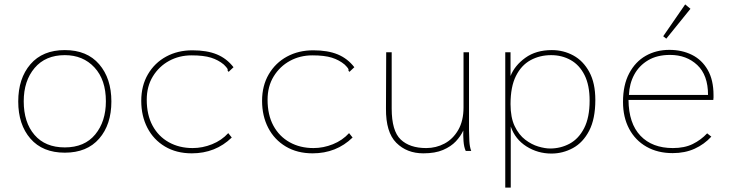

<svg xmlns="http://www.w3.org/2000/svg" viewBox="-20 -687 3340 874"><path d="M275 8Q174 8 118.5 -56Q63 -120 63 -225Q63 -330 118.5 -394.5Q174 -459 275 -459Q376 -459 431.5 -394.5Q487 -330 487 -225Q487 -120 431.5 -56Q376 8 275 8ZM275 -16Q365 -16 413.5 -75Q462 -134 462 -226Q462 -324 410 -380Q358 -436 275 -436Q187 -436 137.5 -377.5Q88 -319 88 -226Q88 -130 137 -73Q186 -16 275 -16Z M853 11Q783 11 731 -20Q679 -51 651 -105Q623 -159 623 -228Q623 -297 653.5 -349Q684 -401 736.5 -429.5Q789 -458 856 -458Q922 -458 967 -439.5Q1012 -421 1043 -381L1027 -366L1021 -360L1016 -365Q1018 -370 1014.5 -375.5Q1011 -381 999 -393Q974 -414 940.5 -424.5Q907 -435 852 -435Q796 -435 750 -410Q704 -385 676 -339.5Q648 -294 648 -233Q648 -164 674.5 -115Q701 -66 748.5 -39.5Q796 -13 857 -13Q902 -13 945.5 -30.5Q989 -48 1019 -81L1035 -61Q961 11 853 11Z M1403 11Q1333 11 1281 -20Q1229 -51 1201 -105Q1173 -159 1173 -228Q1173 -297 1203.5 -349Q1234 -401 1286.5 -429.5Q1339 -458 1406 -458Q1472 -458 1517 -439.5Q1562 -421 1593 -381L1577 -366L1571 -360L1566 -365Q1568 -370 1564.5 -375.5Q1561 -381 1549 -393Q1524 -414 1490.5 -424.5Q1457 -435 1402 -435Q1346 -435 1300 -410Q1254 -385 1226 -339.5Q1198 -294 1198 -233Q1198 -164 1224.5 -115Q1251 -66 1298.5 -39.5Q1346 -13 1407 -13Q1452 -13 1495.5 -30.5Q1539 -48 1569 -81L1585 -61Q1511 11 1403 11Z M1907 11Q1832 11 1784 -37Q1736 -85 1737 -193L1738 -449H1763V-193Q1763 -91 1804 -52Q1845 -13 1920 -13Q1965 -13 2003.5 -33.5Q2042 -54 2066 -95.5Q2090 -137 2090 -198V-449H2115V-91Q2115 -72 2116.5 -45Q2118 -18 2125 0H2100Q2092 -17 2090 -44.5Q2088 -72 2089 -93Q2077 -67 2055 -43.5Q2033 -20 1997 -4.5Q1961 11 1907 11Z M2280 167V-449H2304V-341Q2323 -389 2371.5 -424Q2420 -459 2492 -459Q2545 -459 2590 -434.5Q2635 -410 2662.5 -359.5Q2690 -309 2690 -232Q2690 -146 2662 -92Q2634 -38 2588 -13Q2542 12 2490 12Q2428 12 2376.5 -20.5Q2325 -53 2305 -111V167ZM2484 -11Q2532 -11 2573 -33Q2614 -55 2639 -103.5Q2664 -152 2664 -229Q2664 -299 2641 -345Q2618 -391 2578 -413.5Q2538 -436 2489 -436Q2437 -436 2395 -413Q2353 -390 2328.5 -341Q2304 -292 2304 -213Q2304 -152 2323 -112.5Q2342 -73 2371 -51Q2400 -29 2430.5 -20Q2461 -11 2484 -11Z M3042 10Q2974 10 2923 -19Q2872 -48 2844 -100.5Q2816 -153 2816 -223Q2816 -300 2844 -353Q2872 -406 2919.5 -433Q2967 -460 3027 -460Q3084 -460 3129.5 -437.5Q3175 -415 3201.5 -369Q3228 -323 3228 -254Q3228 -246 3228 -243Q3228 -240 3227 -232H2841Q2842 -125 2895.5 -69Q2949 -13 3043 -13Q3096 -13 3133.5 -31.5Q3171 -50 3199 -80L3218 -65Q3186 -30 3142 -10Q3098 10 3042 10ZM2843 -255H3203Q3203 -345 3154 -391Q3105 -437 3030 -437Q2971 -437 2930 -412.5Q2889 -388 2867 -347Q2845 -306 2843 -255ZM3013 -511 2999 -522 3099 -667 3123 -647Z"/></svg>

Font: Inconsolata SemiExpanded ExtraLight
Style: Regular
Weight: 200
Width: 6
Monospace: yes
Designer: Raph Levien, Cyreal, Brenton Simpson
Foundry: Raph Levien, Cyreal, Google
Version: Version 3.001; ttfautohint (v1.8.2.53-6de2)